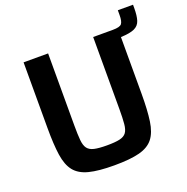

<svg xmlns="http://www.w3.org/2000/svg" viewBox="-138 -908 1019 1045"><g transform="rotate(-20 371.5 -385.5)"><path d="M349 8Q258 8 203.5 -6Q149 -20 121.5 -54.5Q94 -89 85 -150.5Q76 -212 76 -307V-688H218V-271Q218 -218 221 -185.5Q224 -153 236.5 -136.5Q249 -120 275.5 -114Q302 -108 349 -108Q396 -108 422.5 -114Q449 -120 461 -136.5Q473 -153 476 -185.5Q479 -218 479 -271V-688H593Q634 -688 644.5 -701.5Q655 -715 655 -751V-779H743V-760Q743 -715 734.5 -688.5Q726 -662 700 -650Q674 -638 621 -636V-307Q621 -212 612 -150.5Q603 -89 576 -54.5Q549 -20 495 -6Q441 8 349 8Z"/></g></svg>

Font: Saira SemiBold
Style: Regular
Weight: 600
Designer: Hector Gatti with collaboration of the Omnibus-Type team
Foundry: Omnibus-Type
Version: Version 1.100; ttfautohint (v1.8.3)